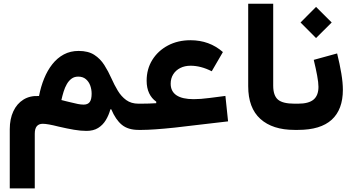

<svg xmlns="http://www.w3.org/2000/svg" viewBox="-20 -705 1913 1042"><path d="M404.3 -289.2Q429.6 -289.2 445.8 -275.6Q462 -262 469.7 -240.9Q477.3 -219.8 477.3 -196.4Q477.3 -165.4 466.9 -151.3Q456.5 -137.3 434.1 -137.3Q420.1 -137.3 403.2 -140.5Q386.3 -143.8 363.3 -149.7Q351.1 -152.5 337.9 -155.8Q324.7 -159 313.2 -162.1Q318.3 -185.2 325.3 -207.8Q332.2 -230.3 342.8 -248.7Q353.4 -267.1 368.4 -278.1Q383.4 -289.2 404.3 -289.2ZM406.6 -428.6Q362.1 -428.6 326.4 -409.6Q290.8 -390.5 264.1 -356.7Q237.5 -323 219.5 -278.7Q201.4 -234.5 191.8 -183.9Q143 -186.6 107.4 -164.6Q71.7 -142.5 52.4 -101Q33 -59.4 33 -4.1V317.6H168.7V20.9Q168.7 -7.1 179.9 -20.2Q191 -33.2 212.2 -33.2Q225.1 -33.2 246.7 -29.4Q268.3 -25.5 298.6 -17.8Q344.8 -7.1 381.2 -0.9Q417.7 5.4 449.2 5.4Q487.2 5.4 512.7 -10.6Q538.2 -26.5 554.3 -53.2Q570.4 -79.8 579 -111.5L583.9 -111.8Q607.8 -55 641.5 -27.5Q675.3 0 731.6 0H732.1V-142.3H731.6Q692.1 -142.3 665.1 -161.9Q638.1 -181.6 619.2 -213Q600.3 -244.4 585 -279.1Q567.8 -318 546.1 -352.1Q524.4 -386.2 491.6 -407.4Q458.7 -428.6 406.6 -428.6Z M906.3 -250.7Q906.3 -279.6 920.1 -301.6Q934 -323.7 958.3 -336Q982.7 -348.3 1014.2 -348.3Q1070.2 -348.3 1129.1 -318.2L1189.7 -422.5Q1116.7 -486.7 1013.6 -486.7Q945.1 -486.7 891.3 -458.1Q837.5 -429.5 806.6 -379.9Q775.8 -330.3 775.8 -267.1Q775.8 -227.9 789.4 -199.2Q802.9 -170.5 827.9 -153.3V-144.9Q809.5 -143.7 787.3 -143Q765 -142.3 744.7 -142.3H731.9Q721.3 -142.3 716.5 -125.7Q711.7 -109.1 711.7 -71.5Q711.7 -33.6 716.5 -16.8Q721.3 0 731.9 0H750.4Q779.9 0 825.4 -3.2Q870.8 -6.4 928.7 -12.5Q986.5 -18.6 1052.2 -27L1217.8 -46.3L1203.3 -184.4L1118.2 -173.4Q1092.5 -170 1070.8 -168.4Q1049.1 -166.8 1031 -166.8Q969.4 -166.8 937.8 -187.9Q906.3 -209.1 906.3 -250.7Z M1327 -684.9V-237.3Q1327 -119.2 1393.1 -59.6Q1459.3 0 1578.3 0H1578.8V-142.3H1578.3Q1514.4 -142.3 1488.6 -164.3Q1462.7 -186.4 1462.7 -240.3V-684.9Z M1809.6 -415 1682.7 -380.1Q1694.4 -332.2 1701.3 -294.3Q1708.3 -256.5 1708.3 -233.9Q1708.3 -187 1681.9 -164.7Q1655.5 -142.3 1597.6 -142.3H1578.6Q1558.4 -142.3 1558.4 -71.5Q1558.4 0 1578.6 0H1597.6Q1719.6 0 1780.2 -55.2Q1840.8 -110.5 1840.8 -217.9Q1840.8 -256.1 1832.4 -306.4Q1824.1 -356.6 1809.6 -415ZM1611.1 -583 1695.2 -498.5 1780.1 -583 1695.2 -667.5Z"/></svg>

Font: Estedad VF
Style: Regular
Weight: 100
Designer: Amin Abedi
Version: Version 7.3